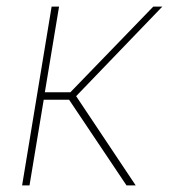

<svg xmlns="http://www.w3.org/2000/svg" viewBox="-20 -561 511 581"><path d="M46.9 0 136.2 -541H158.7L115.7 -281.7H192.9L443.8 -541H471.2L210.4 -270L390.6 0H362.8L189 -259.3H112.3L69.3 0Z"/></svg>

Font: Inter 17pt Thin
Style: Italic
Weight: 250
Italic angle: -9.3988°
Version: Version 4.001;git-66647c0bb